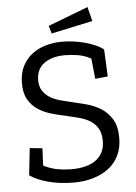

<svg xmlns="http://www.w3.org/2000/svg" viewBox="-57 -856 646 910"><g transform="rotate(-5 266.5 -401.5)"><path d="M490 -182Q490 -135 472.5 -99Q455 -63 423.5 -39Q392 -15 349.5 -2.5Q307 10 258 10Q192 10 137 -4.5Q82 -19 49 -43L63 -171L123 -165L119 -83Q152 -66 185 -60Q218 -54 254 -54Q286 -54 314.5 -60.5Q343 -67 364.5 -81.5Q386 -96 398.5 -119Q411 -142 411 -175Q411 -212 397 -235Q383 -258 360 -272Q337 -286 308 -293.5Q279 -301 249 -308Q214 -315 179.5 -325Q145 -335 116.5 -353.5Q88 -372 70.5 -402Q53 -432 53 -480Q53 -526 69.5 -559.5Q86 -593 114.5 -615.5Q143 -638 180.5 -649Q218 -660 260 -660Q287 -660 315 -656Q343 -652 369 -645Q395 -638 417.5 -628Q440 -618 455 -606L461 -477L401 -471L391 -568Q360 -585 328 -590Q296 -595 267 -595Q206 -595 168.5 -568Q131 -541 131 -488Q131 -458 143.5 -438.5Q156 -419 176 -406Q196 -393 222.5 -385.5Q249 -378 276 -372Q309 -364 346.5 -354.5Q384 -345 416 -325.5Q448 -306 469 -272Q490 -238 490 -182ZM214 -703 203 -740 394 -813 411 -745Z"/></g></svg>

Font: Zilla Slab Regular
Style: Regular
Weight: 400
Designer: Typotheque.com
Foundry: Typotheque type foundry
Version: Version 1.0; 2017